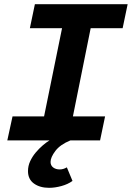

<svg xmlns="http://www.w3.org/2000/svg" viewBox="-20 -672 640 919"><path d="M215 227Q171 227 142.5 206.5Q114 186 114 147Q114 122 124.5 99.5Q135 77 151 58Q167 39 184.5 24Q202 9 217 0H15L40 -115H191L277 -537H123L147 -652H591L567 -537H414L329 -115H483L459 0H317Q268 20 245 50.5Q222 81 222 103Q222 120 234.5 129.5Q247 139 266 139Q283 139 300 129L327 194Q305 210 274 218.5Q243 227 215 227Z"/></svg>

Font: Source Code Pro
Style: Bold Italic
Weight: 700
Italic angle: -11°
Monospace: yes
Designer: Paul D. Hunt, Teo Tuominen
Foundry: Adobe Systems Incorporated
Version: Version 1.050;PS 1.000;hotconv 16.6.51;makeotf.lib2.5.65220